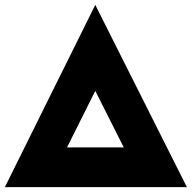

<svg xmlns="http://www.w3.org/2000/svg" viewBox="-36 -768 787 788"><path d="M-16 0 355 -748 731 0ZM239 -163H472L355 -395Z"/></svg>

Font: Lexend Black
Style: Regular
Weight: 900
Designer: Bonnie Shaver-Troup, Thomas Jockin
Foundry: Lexend
Version: Version 1.007; ttfautohint (v1.8.3)